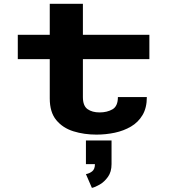

<svg xmlns="http://www.w3.org/2000/svg" viewBox="-20 -678 915 982"><path d="M234.5 -174.5V-375.5H71V-500H234.5V-658.5H404V-500H744V-375.5H404V-181.5Q404 -136.5 427.8 -119.8Q451.5 -103 489.5 -103Q528 -103 555.5 -119Q583 -135 583 -181.5H731Q731 -126.5 709 -89.5Q687 -52.5 650 -30.8Q613 -9 567 0.8Q521 10.5 473.5 10.5Q410 10.5 355.5 -6.5Q301 -23.5 267.8 -63.8Q234.5 -104 234.5 -174.5ZM419.5 161.5V40.5H550.5V161.5Q550.5 201 532.2 226.5Q514 252 490.2 265.8Q466.5 279.5 450 283L419.5 212.5Q437 209.5 451.2 198.5Q465.5 187.5 465.5 161.5Z"/></svg>

Font: Trispace SemiExpanded
Style: Bold
Weight: 700
Width: 6
Designer: Tyler Finck
Foundry: Etcetera Type Company
Version: Version 1.210; ttfautohint (v1.8.3)